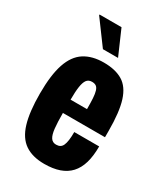

<svg xmlns="http://www.w3.org/2000/svg" viewBox="-184 -807 784 901"><g transform="rotate(30 208.5 -356.5)"><path d="M207 12Q143 12 102.5 -15.5Q62 -43 43.5 -104Q25 -165 25 -264Q25 -365 45.5 -425.5Q66 -486 108 -513Q150 -540 213 -540Q276 -540 315.5 -516Q355 -492 373.5 -434Q392 -376 392 -273V-239H164Q164 -188 167.5 -156Q171 -124 181 -109Q191 -94 210 -94Q223 -94 231.5 -99Q240 -104 245 -115Q250 -126 252.5 -144Q255 -162 255 -188H390Q390 -136 379 -98.5Q368 -61 345.5 -36.5Q323 -12 288.5 0Q254 12 207 12ZM164 -311H253Q253 -346 251.5 -369.5Q250 -393 245.5 -407.5Q241 -422 232.5 -428Q224 -434 210 -434Q191 -434 181.5 -421Q172 -408 168 -381Q164 -354 164 -311ZM259 -592H177L82 -721V-725H201Z"/></g></svg>

Font: Archivo ExtraCondensed ExtraBold
Style: Regular
Weight: 800
Width: 2
Designer: Hector Gatti
Foundry: Omnibus-Type
Version: Version 2.001